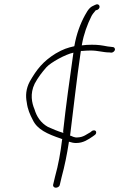

<svg xmlns="http://www.w3.org/2000/svg" viewBox="-20 -680 557 897"><path d="M119 -299C101 -265 99 -232 105 -202C109 -169 120 -145 133 -120C154 -75 201 -54 266 -32C267 -32 266 -31 267 -31H271L270 -27C263 31 253 89 237 146L228 184C227 190 232 197 241 197C249 197 258 191 259 185L268 147C282 96 293 41 301 -11L302 -18C312 -15 326 -11 337 -12C369 -12 392 -28 414 -43C421 -48 428 -52 429 -58C431 -66 426 -71 420 -71C411 -71 408 -67 402 -62C386 -54 371 -39 343 -38C327 -36 317 -44 307 -47L308 -51C324 -177 338 -310 357 -437L358 -442H364C376 -443 390 -444 403 -444C439 -444 461 -435 492 -435L500 -434C507 -434 515 -440 517 -447C518 -453 514 -460 508 -460L500 -461C496 -461 489 -462 483 -463C456 -468 441 -471 409 -471C393 -471 376 -470 362 -468L363 -473C371 -520 388 -566 407 -604C409 -609 420 -624 425 -629L426 -631L437 -635C453 -645 444 -668 424 -657C423 -656 427 -658 424 -657C402 -648 394 -640 377 -609C355 -569 337 -520 328 -468L327 -464C296 -457 276 -451 240 -430C182 -394 152 -357 119 -299ZM142 -289C158 -319 176 -342 197 -366C217 -388 285 -426 323 -434L322 -427C305 -308 288 -186 275 -67L276 -59C249 -67 227 -77 204 -87C170 -106 151 -136 141 -170C129 -198 119 -242 142 -289Z"/></svg>

Font: Stray Cat
Style: LtExtObl
Weight: 300
Version: Version 1.0